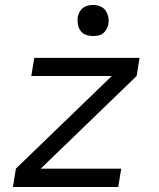

<svg xmlns="http://www.w3.org/2000/svg" viewBox="-20 -753 640 773"><path d="M32 0 44 -74 430 -447H106L118 -520H542L530 -447L144 -74H468L456 0ZM354 -608Q339 -608 325.5 -613Q312 -618 304 -629.5Q296 -641 293.5 -655.5Q291 -670 293 -685Q295 -695 300.5 -705Q306 -715 314.5 -721.5Q323 -728 333.5 -730.5Q344 -733 355 -733Q370 -733 383.5 -727.5Q397 -722 405 -710.5Q413 -699 416 -684.5Q419 -670 416 -655Q414 -645 408.5 -635Q403 -625 394.5 -618.5Q386 -612 375.5 -610Q365 -608 354 -608Z"/></svg>

Font: Iosevka Aile
Style: Italic
Weight: 400
Italic angle: -9°
Designer: Belleve Invis
Foundry: Belleve Invis
Version: Version 28.0.1; ttfautohint (v1.8.4)